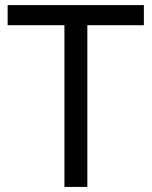

<svg xmlns="http://www.w3.org/2000/svg" viewBox="-20 -734 596 754"><path d="M323 0H233V-635H10V-714H545V-635H323Z"/></svg>

Font: Noto Sans Mende Kikakui
Style: Regular
Weight: 400
Designer: Monotype Design Team
Foundry: Monotype Imaging Inc.
Version: Version 2.003; ttfautohint (v1.8.4.7-5d5b)